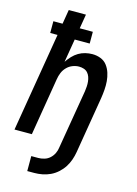

<svg xmlns="http://www.w3.org/2000/svg" viewBox="-138 -808 776 1090"><g transform="rotate(15 250.0 -263.0)"><path d="M135 209V121H176Q193 121 211.5 115.5Q230 110 244 97Q258 84 266 67Q274 50 276 32L334 -313Q336 -327 337 -342Q338 -357 336.5 -371Q335 -385 330.5 -398Q326 -411 317 -421Q308 -431 294.5 -435.5Q281 -440 266 -440Q247 -440 228 -432.5Q209 -425 194.5 -410Q180 -395 172.5 -376.5Q165 -358 162 -339L106 0H4L101 -582H58V-651H112L126 -735H227L213 -651H290V-582H202L179 -445Q191 -463 206.5 -479.5Q222 -496 240.5 -507Q259 -518 280 -523Q301 -528 321 -528Q347 -528 370 -519Q393 -510 407.5 -491Q422 -472 429.5 -448.5Q437 -425 439 -400.5Q441 -376 439 -350Q437 -324 433 -299L378 32Q374 56 366 79Q358 102 344.5 123Q331 144 311.5 161.5Q292 179 269.5 189.5Q247 200 223 204.5Q199 209 176 209Z"/></g></svg>

Font: Iosevka SS04 Semibold Oblique
Style: Regular
Weight: 600
Italic angle: -9°
Monospace: yes
Designer: Belleve Invis
Foundry: Belleve Invis
Version: Version 19.0.0; ttfautohint (v1.8.4)